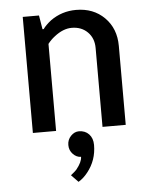

<svg xmlns="http://www.w3.org/2000/svg" viewBox="-53 -554 650 824"><g transform="rotate(-5 272.5 -142.0)"><path d="M75 0V-500H145L155 -440H160Q171 -456 195 -475Q244 -510 305 -510Q380 -510 427.5 -462.5Q475 -415 475 -340V0H375V-340Q375 -382 348.5 -408.5Q322 -435 280 -435Q243 -435 205 -405Q188 -392 175 -375V0ZM252 226 222 195Q240 181 247 173Q272 142 272 120Q253 120 237.5 104Q222 88 222 65Q222 42 237.5 26Q253 10 272 10Q299 10 315.5 27.5Q332 45 332 74Q332 140 292 190Q274 213 252 226Z"/></g></svg>

Font: Scada
Style: Regular
Weight: 400
Designer: Jovanny Lemonad
Foundry: Jovanny Lemonad
Version: Version 4.100;PS 004.100;hotconv 1.0.88;makeotf.lib2.5.64775